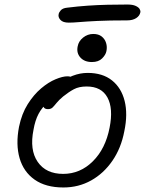

<svg xmlns="http://www.w3.org/2000/svg" viewBox="-20 -816 640 848"><path d="M260 12Q182 12 133 -22.5Q84 -57 66.5 -117.5Q49 -178 64 -256Q76 -314 102.5 -356Q129 -398 161.5 -425.5Q194 -453 225.5 -466Q257 -479 278 -479Q286 -479 291 -477Q296 -475 298.5 -470.5Q301 -466 299 -458Q295 -442 287 -429.5Q279 -417 256 -405Q216 -385 190.5 -363Q165 -341 150 -312.5Q135 -284 128 -243Q110 -154 146.5 -101Q183 -48 259 -48Q334 -48 390 -103.5Q446 -159 464 -252Q481 -337 454.5 -385.5Q428 -434 363 -434Q329 -434 306.5 -422Q284 -410 259 -390Q240 -374 230 -361.5Q220 -349 212.5 -341.5Q205 -334 192 -334Q179 -334 174 -341Q169 -348 172 -363Q176 -383 194.5 -406Q213 -429 241 -449Q269 -469 301.5 -481.5Q334 -494 367 -494Q433 -494 474.5 -461Q516 -428 530.5 -370Q545 -312 529 -236Q515 -162 476.5 -106Q438 -50 382.5 -19Q327 12 260 12ZM284 -716Q258 -716 247 -728Q236 -740 239 -753Q240 -761 248.5 -770.5Q257 -780 276 -782Q324 -788 368 -791Q412 -794 455 -795Q498 -796 543 -796Q566 -796 579 -790Q592 -784 596.5 -776.5Q601 -769 600 -762Q597 -746 581.5 -736Q566 -726 542 -726Q461 -726 410.5 -723.5Q360 -721 331 -718.5Q302 -716 284 -716ZM386 -542Q353 -542 335 -562Q317 -582 323 -611Q327 -634 347 -650Q367 -666 392 -666Q415 -666 429 -655Q443 -644 448.5 -626.5Q454 -609 450 -590Q447 -574 431 -558Q415 -542 386 -542Z"/></svg>

Font: Shantell Sans Light
Style: Italic
Weight: 300
Italic angle: -11°
Designer: Stephen Nixon, Anya Danilova, Shantell Martin
Foundry: Arrow Type
Version: Version 1.008;[ac192a2d6]